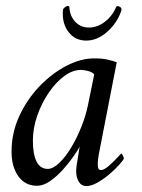

<svg xmlns="http://www.w3.org/2000/svg" viewBox="-20 -622 478 648"><path d="M298 -425Q324 -425 342 -421Q360 -417 374 -412L314 -104Q313 -99 311 -85Q309 -71 310.5 -59.5Q312 -48 320 -48Q331 -48 346.5 -61.5Q362 -75 375 -89Q388 -103 389 -104Q391 -104 394.5 -97.5Q398 -91 398 -86Q394 -79 380.5 -64Q367 -49 348 -33Q329 -17 308.5 -5.5Q288 6 271 6Q255 6 246 -8.5Q237 -23 237 -45Q237 -51 239 -66Q241 -81 244 -97Q246 -111 247 -116.5Q248 -122 249 -127Q242 -114 226.5 -92Q211 -70 191 -48Q171 -26 148.5 -10.5Q126 5 105 5Q65 5 42 -27Q19 -59 19 -110Q19 -174 45.5 -231Q72 -288 114 -331.5Q156 -375 204.5 -400Q253 -425 298 -425ZM253 -386Q225 -386 196.5 -365Q168 -344 144 -308.5Q120 -273 105.5 -231Q91 -189 91 -147Q91 -101 103.5 -76.5Q116 -52 141 -52Q159 -52 180 -72Q201 -92 220.5 -124.5Q240 -157 255 -195Q270 -233 277 -268L298 -371Q291 -379 277 -382.5Q263 -386 253 -386ZM390 -592Q390 -586 388 -582Q374 -543 341 -514Q308 -485 271 -485Q234 -485 212 -513Q190 -541 192 -583Q192 -585 192.5 -587.5Q193 -590 193 -591Q195 -595 202 -599.5Q209 -604 214 -600Q215 -569 233.5 -549Q252 -529 280 -529Q309 -529 334.5 -549Q360 -569 373 -600Q376 -603 382.5 -600Q389 -597 390 -592Z"/></svg>

Font: Amiri
Style: Italic
Weight: 400
Italic angle: 10°
Designer: Khaled Hosny
Version: Version 0.113